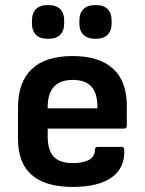

<svg xmlns="http://www.w3.org/2000/svg" viewBox="-20 -725 570 757"><path d="M267 12Q51 12 51 -177V-301Q51 -401 105 -452.5Q159 -504 266 -504Q371 -504 425.5 -454.5Q480 -405 480 -308V-230Q480 -218 468 -218H168V-188Q168 -133 191.5 -107.5Q215 -82 268 -82Q309 -82 331.5 -95Q354 -108 354 -134Q354 -146 366 -146H458Q469 -146 470 -135Q473 -63 420.5 -25.5Q368 12 267 12ZM168 -298H364V-303Q364 -358 340 -384Q316 -410 267 -410Q168 -410 168 -302ZM169 -572Q137 -572 121.5 -588Q106 -604 106 -631V-645Q106 -673 121.5 -689Q137 -705 169 -705Q202 -705 217.5 -689Q233 -673 233 -645V-631Q233 -604 217.5 -588Q202 -572 169 -572ZM357 -572Q325 -572 309 -588Q293 -604 293 -631V-645Q293 -673 309 -689Q325 -705 357 -705Q389 -705 404.5 -689Q420 -673 420 -645V-631Q420 -604 404.5 -588Q389 -572 357 -572Z"/></svg>

Font: Sofia Sans
Style: Bold
Weight: 700
Designer: Botio Nikoltchev, Ani Petrova
Foundry: lettersoup
Version: Version 4.100; ttfautohint (v1.8.4.7-5d5b)